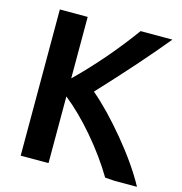

<svg xmlns="http://www.w3.org/2000/svg" viewBox="-105 -793 845 893"><g transform="rotate(15 317.5 -346.0)"><path d="M634 6H525L480 3Q427 -86 353.5 -172Q280 -258 208 -315V6H74V-698H208V-402Q345 -536 463 -698H616Q498 -554 326 -370Q406 -302 494.5 -195Q583 -88 634 6Z"/></g></svg>

Font: Repo
Style: DemiBold
Weight: 600
Designer: Stefan Peev
Foundry: Context Ltd
Version: Version 001.000